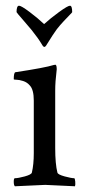

<svg xmlns="http://www.w3.org/2000/svg" viewBox="-20 -651 315 674"><path d="M134.8 -566.4Q157.2 -586.9 187.5 -608.9Q217.8 -630.9 225.6 -630.9Q233.4 -630.9 233.4 -608.4Q233.4 -607.4 225.6 -599.6Q217.8 -591.8 204.1 -577.1Q190.4 -562.5 179.7 -548.8Q168 -533.2 144.5 -495.1Q139.6 -486.3 135.7 -486.3Q131.8 -486.3 127 -495.1Q114.3 -516.6 90.8 -545.9Q78.1 -561.5 59.6 -582.5Q41 -603.5 38.1 -608.4Q38.1 -630.9 46.9 -630.9Q54.7 -630.9 84 -608.9Q113.3 -586.9 134.8 -566.4ZM173.8 -131.8Q173.8 -75.2 181.6 -44.9Q183.6 -38.1 207 -31.7Q230.5 -25.4 240.2 -25.4Q243.2 -25.4 244.1 -13.7Q245.1 -2 243.2 2.9Q145.5 -2 138.7 -2Q132.8 -2 32.2 2.9Q28.3 -1 28.3 -13.2Q28.3 -25.4 32.2 -25.4Q43.9 -25.4 66.9 -31.7Q89.8 -38.1 91.8 -44.9Q98.6 -73.2 98.6 -113.3V-297.9Q98.6 -335.9 85 -350.6Q75.2 -362.3 61 -366.7Q46.9 -371.1 37.6 -371.1Q28.3 -371.1 28.3 -373Q28.3 -396.5 34.2 -397.5Q137.7 -413.1 168.9 -422.9Q169.9 -422.9 171.9 -423.3Q173.8 -423.8 173.8 -423.8Q177.7 -423.8 178.7 -415.5Q179.7 -407.2 178.7 -403.3Q173.8 -364.3 173.8 -333Z"/></svg>

Font: Crimson Text
Style: Regular
Weight: 400
Version: Version 0.13